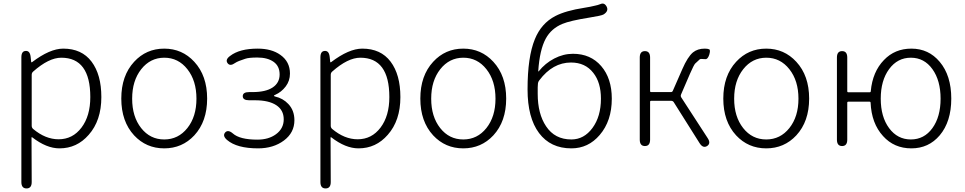

<svg xmlns="http://www.w3.org/2000/svg" viewBox="-20 -820 5418 1078"><path d="M129 238Q100 238 100 202V-498Q100 -533 124 -534Q148 -536 152 -501L155 -473Q156 -468 160 -471Q260 -547 335 -547Q439 -547 494 -474Q549 -401 549 -275Q549 -143 478 -63Q412 13 314 13Q241 13 161 -49Q157 -52 157 -47L158 202Q158 238 129 238ZM309 -38Q388 -38 437.5 -103.5Q487 -169 487 -275Q487 -496 324 -496Q254 -496 166 -418Q158 -411 158 -400V-114Q158 -103 166 -96Q235 -38 309 -38Z M733 -60Q661 -138 661 -266.5Q661 -395 733 -473Q801 -547 902 -547Q1003 -547 1071 -473Q1143 -395 1143 -266.5Q1143 -138 1071 -60Q1003 13 902 13Q801 13 733 -60ZM772.5 -101Q823 -37 902 -37Q981 -37 1032 -101Q1083 -165 1083 -266Q1083 -367 1032 -431.5Q981 -496 902.5 -496Q824 -496 773 -431.5Q722 -367 722 -266Q722 -165 772.5 -101Z M1429 13Q1310 13 1255 -34Q1228 -57 1244 -76Q1260 -94 1287 -71Q1326 -36 1425 -36Q1488 -36 1529 -66Q1573 -98 1573 -150Q1573 -202 1531 -229.5Q1489 -257 1412 -257H1379Q1343 -257 1343 -280Q1343 -303 1379 -303H1398Q1472 -303 1511 -329Q1550 -355 1550 -402Q1550 -449 1516 -473Q1482 -497 1425 -497Q1377 -497 1357 -490Q1340 -484 1323 -478Q1308 -472 1301 -467Q1272 -446 1258 -465Q1243 -485 1272 -506Q1325 -547 1427 -547Q1505 -547 1554 -512Q1608 -474 1608 -407Q1608 -366 1584 -334.5Q1560 -303 1526 -288Q1518 -285 1518 -282.5Q1518 -280 1525 -278Q1569 -268 1599 -236Q1633 -200 1633 -145Q1633 -75 1574 -31Q1515 13 1429 13Z M1808 238Q1779 238 1779 202V-498Q1779 -533 1803 -534Q1827 -536 1831 -501L1834 -473Q1835 -468 1839 -471Q1939 -547 2014 -547Q2118 -547 2173 -474Q2228 -401 2228 -275Q2228 -143 2157 -63Q2091 13 1993 13Q1920 13 1840 -49Q1836 -52 1836 -47L1837 202Q1837 238 1808 238ZM1988 -38Q2067 -38 2116.5 -103.5Q2166 -169 2166 -275Q2166 -496 2003 -496Q1933 -496 1845 -418Q1837 -411 1837 -400V-114Q1837 -103 1845 -96Q1914 -38 1988 -38Z M2412 -60Q2340 -138 2340 -266.5Q2340 -395 2412 -473Q2480 -547 2581 -547Q2682 -547 2750 -473Q2822 -395 2822 -266.5Q2822 -138 2750 -60Q2682 13 2581 13Q2480 13 2412 -60ZM2451.5 -101Q2502 -37 2581 -37Q2660 -37 2711 -101Q2762 -165 2762 -266Q2762 -367 2711 -431.5Q2660 -496 2581.5 -496Q2503 -496 2452 -431.5Q2401 -367 2401 -266Q2401 -165 2451.5 -101Z M3188 13Q3071 13 3006.5 -73Q2942 -159 2942 -318Q2942 -500 2983 -600Q3019 -689 3098 -730Q3156 -760 3259 -776Q3276 -779 3293 -782L3320 -788Q3336 -791 3351 -797Q3373 -807 3386 -783Q3399 -758 3369 -739Q3358 -732 3288 -721Q3181 -704 3138 -686Q3075 -660 3044 -603Q3010 -540 3002 -421Q3002 -416 3005 -420Q3041 -465 3092 -491.5Q3143 -518 3197 -518Q3296 -518 3355.5 -449Q3415 -380 3415 -266Q3415 -141 3347 -62Q3283 13 3188 13ZM3188 -37Q3259 -37 3306.5 -101.5Q3354 -166 3354 -266Q3354 -357 3311 -411Q3266 -469 3186 -469Q3083 -469 3008 -369Q3000 -359 3000 -346L2999 -329Q2999 -311 2999 -293Q2999 -181 3046 -111Q3095 -37 3188 -37Z M3601 0Q3572 0 3572 -36V-497Q3572 -533 3601 -533Q3630 -533 3630 -497V-308Q3630 -303 3635 -303H3747Q3755 -303 3758 -311L3811 -432Q3841 -501 3871 -526Q3897 -547 3937 -547Q3954 -547 3962 -543Q3970 -539 3962 -512Q3953 -486 3940 -488Q3935 -489 3918 -489Q3912 -489 3909 -487Q3896 -475 3883 -463Q3876 -456 3854 -406L3804 -290Q3800 -281 3805 -273L3953 -45Q3973 -15 3950 0Q3927 14 3908 -16L3763 -246Q3758 -254 3748 -254H3635Q3630 -254 3630 -249V-36Q3630 0 3601 0Z M4113 -60Q4041 -138 4041 -266.5Q4041 -395 4113 -473Q4181 -547 4282 -547Q4383 -547 4451 -473Q4523 -395 4523 -266.5Q4523 -138 4451 -60Q4383 13 4282 13Q4181 13 4113 -60ZM4152.5 -101Q4203 -37 4282 -37Q4361 -37 4412 -101Q4463 -165 4463 -266Q4463 -367 4412 -431.5Q4361 -496 4282.5 -496Q4204 -496 4153 -431.5Q4102 -367 4102 -266Q4102 -165 4152.5 -101Z M4938 -56Q4873 -127 4868 -244Q4868 -249 4863 -249H4742Q4737 -249 4737 -244V-36Q4737 0 4708 0Q4679 0 4679 -36V-497Q4679 -533 4708 -533Q4737 -533 4737 -497V-307Q4737 -302 4742 -302H4863Q4869 -302 4869 -308Q4879 -417 4943 -483Q5004 -547 5097 -547Q5194 -547 5256 -473Q5321 -396 5321 -266.5Q5321 -137 5256 -60Q5194 13 5097 13Q5000 13 4938 -56ZM5094 -37Q5169 -37 5215 -100.5Q5261 -164 5261 -266Q5261 -368 5215 -432Q5169 -496 5094 -496Q5019 -496 4972 -432Q4925 -368 4925 -266Q4925 -164 4972 -100.5Q5019 -37 5094 -37Z"/></svg>

Font: Resource Han Rounded JP Light
Style: Regular
Weight: 300
Designer: Cyano Hao (round all glyphs); Ryoko NISHIZUKA 西塚涼子 (kana, bopomofo & ideographs); Paul D. Hunt (Latin, Greek & Cyrillic)
Foundry: Cyano Hao
Version: 0.990